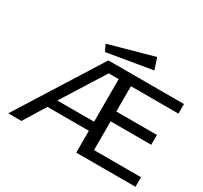

<svg xmlns="http://www.w3.org/2000/svg" viewBox="-161 -1026 1322 1249"><g transform="rotate(30 500.0 -401.0)"><path d="M30 0 422 -624H990V-552H633V-362H938V-288H633V-72H986V0H541V-164H230L129 0ZM265 -232H541V-552H466ZM376 -660 352 -709 686 -802 714 -717Z"/></g></svg>

Font: Inconsolata UltraExpanded
Style: Regular
Weight: 400
Width: 9
Monospace: yes
Designer: Raph Levien, Cyreal, Brenton Simpson
Foundry: Raph Levien, Cyreal, Google
Version: Version 3.000; ttfautohint (v1.8.2.53-6de2)